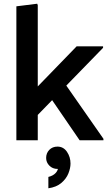

<svg xmlns="http://www.w3.org/2000/svg" viewBox="-20 -754 576 1032"><path d="M136 -88V-241L392 -505H534V-497ZM68 0V-720L180 -734L183 -726V0ZM408 0 234 -254 314 -326 536 -8V0ZM240 258V197Q265 191 279 176Q293 161 293 141Q293 123 288 111L330 90Q333 102 333 113Q333 131 324 139.5Q315 148 304 151Q293 154 289 154Q263 154 245.5 136.5Q228 119 228 95Q228 69 245 51.5Q262 34 289 34Q321 34 340 62Q359 90 359 125Q359 150 347.5 178.5Q336 207 309.5 229.5Q283 252 240 258Z"/></svg>

Font: Fustat
Style: Bold
Weight: 700
Designer: Mohamed Gaber, Khaled Hosny, Laura Garcia Mut
Foundry: Kief Type Foundry, Alif Type Foundry, Hard Type Foundry
Version: Version 1.007